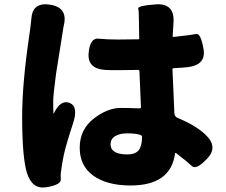

<svg xmlns="http://www.w3.org/2000/svg" viewBox="-20 -800 1040 884"><path d="M194 62Q128 73 104 -4Q82 -75 82 -263Q82 -416 115 -638Q121 -678 125 -719Q132 -792 214 -778Q295 -763 273 -680Q272 -675 266 -636L251 -542Q244 -501 238 -460Q225 -360 225 -338Q225 -297 226 -279Q226 -274 228 -278Q259 -343 301 -326Q342 -309 316 -231Q283 -131 273 -83Q265 -44 260 -4Q259 3 260 27Q260 51 194 62ZM581 54Q473 54 410 9Q347 -36 347 -119.5Q347 -203 410.5 -253Q474 -303 536 -303Q579 -303 622 -301Q629 -301 629 -306L622 -472Q622 -478 616 -478H608Q566 -477 524 -477Q476 -477 466 -478Q382 -483 388 -555Q394 -626 433.5 -622Q473 -618 523 -618Q565 -618 607 -619H616Q621 -619 621 -624L620 -678Q619 -721 619 -734.5Q619 -748 616.5 -761Q614 -774 699 -780Q784 -785 779 -698L775 -634Q775 -629 780 -630Q863 -639 883.5 -643.5Q904 -648 917 -575Q930 -502 846 -491Q833 -489 779 -486Q774 -486 774 -481L783 -278Q784 -263 798 -257Q880 -223 924 -182Q986 -125 935 -71Q884 -16 863.5 -35.5Q843 -55 791 -95Q787 -98 786 -93Q766 54 581 54ZM567 -89Q603 -89 618.5 -108.5Q634 -128 634 -170Q634 -177 623 -180Q601 -186 566 -186Q531 -186 510 -173Q489 -160 489 -136Q489 -89 567 -89Z"/></svg>

Font: Resource Han Rounded TW Heavy
Style: Regular
Weight: 900
Designer: Cyano Hao (round all glyphs); Ryoko NISHIZUKA 西塚涼子 (kana, bopomofo & ideographs); Paul D. Hunt (Latin, Greek & Cyrillic)
Foundry: Cyano Hao
Version: 0.990